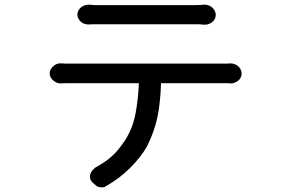

<svg xmlns="http://www.w3.org/2000/svg" viewBox="-20 -761 1240 824"><path d="M193 -446Q193 -455 197.5 -463Q202 -471 208.5 -477Q215 -483 224 -486.5Q233 -490 242 -489H249Q251 -489 254.5 -488.5Q258 -488 264 -488H952Q959 -488 968 -489Q977 -489 986 -486Q995 -483 1002 -477Q1009 -471 1013 -462.5Q1017 -454 1017 -446Q1017 -438 1013.5 -429.5Q1010 -421 1003 -415.5Q996 -410 988 -406.5Q980 -403 971 -403Q966 -403 964 -403.5Q962 -404 959 -404H671Q670 -364 666 -328Q663 -293 656 -260Q649 -227 638 -196Q627 -165 611 -133Q585 -87 538.5 -40.5Q492 6 433 39Q426 44 413.5 43Q401 42 394 37L385 29Q375 22 370 13Q365 4 366 -6Q367 -16 373 -25Q379 -34 388 -41Q409 -53 426.5 -64.5Q444 -76 459 -89.5Q474 -103 488.5 -120.5Q503 -138 518 -161Q550 -212 561.5 -273Q573 -334 576 -403V-404H260Q250 -404 239 -403Q231 -403 223 -406.5Q215 -410 208 -416Q201 -422 197 -430Q193 -438 193 -446ZM312 -698Q312 -707 316 -715Q320 -723 327 -729Q334 -735 343 -738Q352 -741 362 -741Q367 -741 370 -740.5Q373 -740 377 -739.5Q381 -739 387 -739H810Q821 -739 833.5 -739.5Q846 -740 858 -741Q866 -741 875 -738Q884 -735 891 -728.5Q898 -722 902 -714Q906 -706 906 -697Q906 -689 902.5 -681Q899 -673 892.5 -667.5Q886 -662 877.5 -658.5Q869 -655 860 -655Q854 -655 849.5 -655.5Q845 -656 840 -656.5Q835 -657 828 -657H382Q370 -657 358 -656Q350 -656 341.5 -659Q333 -662 326.5 -668Q320 -674 316 -682Q312 -690 312 -698Z"/></svg>

Font: Maple Mono NF CN
Style: Regular
Weight: 400
Monospace: yes
Designer: subframe7536
Version: Version 7.000